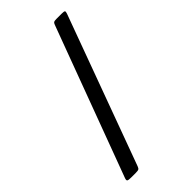

<svg xmlns="http://www.w3.org/2000/svg" viewBox="-281 -856 1082 1082"><g transform="rotate(-45 260.0 -315.0)"><path d="M409.5 -780H450Q469.5 -780 473.5 -776.5Q477.5 -773 472.5 -759L146 130.5Q141.5 143 135.5 146.5Q129.5 150 111.5 150H76Q53.5 150 48.2 145.8Q43 141.5 49 126L379.5 -762.5Q383.5 -773.5 388.5 -776.8Q393.5 -780 409.5 -780Z"/></g></svg>

Font: Besley
Style: Bold
Weight: 700
Designer: Owen Earl
Foundry: indestructible type*
Version: Version 2.001; ttfautohint (v1.8.3)